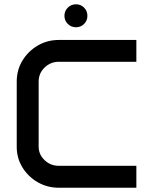

<svg xmlns="http://www.w3.org/2000/svg" viewBox="-20 -882 714 902"><path d="M282.7 -807.6Q282.7 -830.6 298.6 -846.2Q314.5 -861.8 336.9 -861.8Q359.4 -861.8 375 -846.2Q390.6 -830.6 390.6 -807.6Q390.6 -785.2 375 -769.5Q359.4 -753.9 336.9 -753.9Q314.5 -753.9 298.6 -769.5Q282.7 -785.2 282.7 -807.6ZM58.6 -499Q58.6 -553.2 85.4 -597.4Q112.3 -641.6 157.2 -668Q202.1 -694.3 256.8 -694.3H620.6V-591.8H256.8Q217.3 -591.8 189.5 -564.7Q161.6 -537.6 161.6 -499V-193.4Q161.6 -156.2 189.5 -129.6Q217.3 -103 256.8 -103H620.6V0H256.8Q202.1 0 157.2 -25.9Q112.3 -51.8 85.4 -95.5Q58.6 -139.2 58.6 -191.9Z"/></svg>

Font: Anta
Style: Regular
Weight: 400
Designer: Sergej Lebedev
Foundry: Sergej Lebedev
Version: Version 1.000; ttfautohint (v1.8.4.7-5d5b)